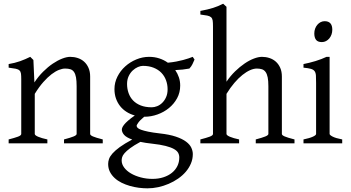

<svg xmlns="http://www.w3.org/2000/svg" viewBox="-20 -777 1902 1041"><path d="M327.1 0V-21Q362.3 -30.3 378.9 -37.1Q395.5 -43.9 395.5 -50.8V-309.1Q395.5 -338.9 392.1 -357.4Q388.7 -376 381.3 -386.7Q374 -397.5 362.1 -401.4Q350.1 -405.3 333 -405.3Q317.9 -405.3 299.3 -397.9Q280.8 -390.6 259.5 -374.5Q238.3 -358.4 215.1 -332.3Q191.9 -306.2 168.5 -268.1V-50.8Q168.5 -43.5 186.8 -35.6Q205.1 -27.8 236.8 -21V0H26.9V-21Q59.1 -29.3 77.1 -35.9Q95.2 -42.5 95.2 -50.8V-347.2Q95.2 -366.2 93.8 -377.4Q92.3 -388.7 85.7 -395Q79.1 -401.4 65.4 -404.3Q51.8 -407.2 26.9 -410.2V-429.7Q60.1 -435.1 88.4 -445.1Q116.7 -455.1 144 -468.8L161.1 -451.7L166.5 -330.1Q188 -362.8 213.9 -388.4Q239.7 -414.1 266.1 -431.9Q292.5 -449.7 317.1 -459.2Q341.8 -468.8 360.8 -468.8Q381.8 -468.8 401.4 -462.4Q420.9 -456.1 435.8 -442.9Q450.7 -429.7 459.7 -409.4Q468.8 -389.2 468.8 -361.8V-50.8Q468.8 -43.9 483.6 -37.4Q498.5 -30.8 537.1 -21V0Z M888.7 -293Q888.7 -318.8 880.1 -342Q871.6 -365.2 854.7 -382.6Q837.9 -399.9 812.7 -409.9Q787.6 -419.9 754.9 -419.9Q742.7 -419.9 727.8 -413.6Q712.9 -407.2 699.7 -395Q686.5 -382.8 677.7 -364.3Q668.9 -345.7 668.9 -321.8Q668.9 -295.9 677 -272.7Q685.1 -249.5 701.4 -232.4Q717.8 -215.3 742.9 -205.3Q768.1 -195.3 802.7 -195.3Q816.9 -195.3 832.3 -201.4Q847.7 -207.5 860.1 -220Q872.6 -232.4 880.6 -250.5Q888.7 -268.6 888.7 -293ZM804.7 2Q786.1 0 770.5 -2.4Q754.9 -4.9 741.2 -7.8Q706.1 11.2 685.8 26.4Q665.5 41.5 655.3 53.5Q645 65.4 642.3 75.2Q639.6 85 639.6 92.8Q639.6 113.3 653.3 131.6Q667 149.9 689.9 163.3Q712.9 176.8 743.2 184.8Q773.4 192.9 806.6 192.9Q839.4 192.9 866.2 184.1Q893.1 175.3 912.1 159.9Q931.2 144.5 941.7 123.3Q952.1 102.1 952.1 76.7Q952.1 63 945.8 51.5Q939.5 40 922.9 30.8Q906.2 21.5 877.7 14.2Q849.1 6.8 804.7 2ZM957 -313Q957 -275.4 940.2 -244.4Q923.3 -213.4 896 -191.2Q868.7 -168.9 834 -156.5Q799.3 -144 763.7 -144H761.7Q738.3 -124.5 729.5 -111.6Q720.7 -98.6 720.7 -95.7Q720.7 -89.8 725.8 -84.2Q731 -78.6 744.9 -73.5Q758.8 -68.4 783.2 -63.2Q807.6 -58.1 845.7 -53.7Q898.9 -47.9 933.6 -36.1Q968.3 -24.4 988.8 -9Q1009.3 6.3 1017.3 23.9Q1025.4 41.5 1025.4 58.6Q1025.4 85.4 1015.1 109.6Q1004.9 133.8 987.3 154.3Q969.7 174.8 945.8 191.4Q921.9 208 894.5 219.7Q867.2 231.4 837.9 237.8Q808.6 244.1 779.8 244.1Q756.8 244.1 732.4 241Q708 237.8 684.1 231Q660.2 224.1 638.9 213.6Q617.7 203.1 601.6 188.2Q585.4 173.3 575.9 154.5Q566.4 135.7 566.4 111.8Q566.4 99.1 571 85.2Q575.7 71.3 589.8 55.2Q604 39.1 629.4 20.5Q654.8 2 696.8 -20.5Q665 -31.7 652.8 -45.9Q640.6 -60.1 640.6 -74.7Q640.6 -78.6 643.1 -85.2Q645.5 -91.8 653.1 -101.3Q660.6 -110.8 674.6 -123Q688.5 -135.3 710.9 -150.9Q686 -157.7 665.8 -170.7Q645.5 -183.6 631.1 -201.9Q616.7 -220.2 608.6 -243.4Q600.6 -266.6 600.6 -293.9Q600.6 -329.6 616.7 -361.6Q632.8 -393.6 659.2 -417.2Q685.5 -440.9 719.2 -454.8Q752.9 -468.8 788.6 -468.8Q817.9 -468.8 843.5 -460.4Q869.1 -452.1 890.1 -437Q915.5 -439.5 936 -443.4Q956.5 -447.3 972.9 -451.7Q989.3 -456.1 1002 -460.4Q1014.6 -464.8 1024.9 -468.8L1034.7 -454.1Q1028.8 -440.4 1023.4 -429Q1018.1 -417.5 1006.8 -405.3Q988.3 -401.9 970.5 -399.9Q952.6 -397.9 930.2 -397Q942.9 -378.4 950 -357.4Q957 -336.4 957 -313Z M1366.7 0V-21Q1401.9 -30.3 1418.5 -37.1Q1435.1 -43.9 1435.1 -50.8V-309.1Q1435.1 -338.9 1431.4 -357.4Q1427.7 -376 1419.9 -386.7Q1412.1 -397.5 1400.4 -401.4Q1388.7 -405.3 1372.6 -405.3Q1355.5 -405.3 1335.7 -396.5Q1315.9 -387.7 1294.4 -370.6Q1272.9 -353.5 1251 -327.9Q1229 -302.2 1208 -268.1V-50.8Q1208 -43.5 1226.3 -35.6Q1244.6 -27.8 1276.4 -21V0H1066.4V-21Q1098.6 -29.3 1116.7 -35.9Q1134.8 -42.5 1134.8 -50.8V-633.8Q1134.8 -654.3 1133.1 -665.8Q1131.3 -677.2 1124.3 -683.6Q1117.2 -689.9 1103.5 -692.6Q1089.8 -695.3 1066.4 -698.2V-717.8Q1086.9 -721.7 1103.8 -725.6Q1120.6 -729.5 1135 -734.1Q1149.4 -738.8 1162.6 -744.1Q1175.8 -749.5 1189.9 -756.8L1208 -740.2V-334Q1229 -365.2 1254.6 -390.1Q1280.3 -415 1306.2 -432.6Q1332 -450.2 1356.7 -459.5Q1381.3 -468.8 1400.4 -468.8Q1421.4 -468.8 1440.9 -462.4Q1460.4 -456.1 1475.3 -442.9Q1490.2 -429.7 1499.3 -409.4Q1508.3 -389.2 1508.3 -361.8V-50.8Q1508.3 -43.9 1523.2 -37.4Q1538.1 -30.8 1576.7 -21V0Z M1625.5 0V-21Q1658.7 -27.8 1676.3 -35.9Q1693.8 -43.9 1693.8 -50.8V-327.1Q1693.8 -352.1 1692.9 -367.4Q1691.9 -382.8 1685.5 -391.4Q1679.2 -399.9 1665.3 -403.8Q1651.4 -407.7 1625.5 -410.2V-429.7Q1640.6 -432.6 1657.5 -436.8Q1674.3 -440.9 1690.9 -446Q1707.5 -451.2 1722.7 -457Q1737.8 -462.9 1750.5 -468.8H1767.1V-50.8Q1767.1 -44.9 1783.4 -36.4Q1799.8 -27.8 1835.4 -21V0ZM1781.7 -615.7Q1781.7 -602.1 1777.3 -589.8Q1772.9 -577.6 1765.4 -568.6Q1757.8 -559.6 1747.6 -554.2Q1737.3 -548.8 1725.1 -548.8Q1703.1 -548.8 1693.6 -561Q1684.1 -573.2 1684.1 -595.7Q1684.1 -609.4 1688.5 -621.6Q1692.9 -633.8 1700.7 -642.8Q1708.5 -651.9 1718.5 -657Q1728.5 -662.1 1740.2 -662.1Q1781.7 -662.1 1781.7 -615.7Z"/></svg>

Font: Gentium Plus Cyr
Style: Regular
Weight: 400
Designer: J. Victor Gaultney, Annie Olsen, Iska Routamaa, Becca Hirsbrunner
Foundry: SIL International
Version: Version 5.000